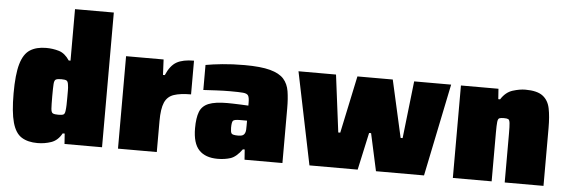

<svg xmlns="http://www.w3.org/2000/svg" viewBox="-49 -895 3116 1055"><g transform="rotate(5 1509.5 -367.5)"><path d="M184 8Q131 8 96.5 -13.5Q62 -35 46 -92Q30 -149 30 -253Q30 -357 46.5 -414.5Q63 -472 98 -494.5Q133 -517 187 -517Q224 -517 257.5 -507Q291 -497 316 -459H326V-743H540V0H333L329 -57H318Q296 -17 260 -4.5Q224 8 184 8ZM285 -157Q305 -157 313 -161Q321 -165 323 -182Q325 -197 325.5 -214Q326 -231 326 -255Q326 -278 326 -294.5Q326 -311 324 -323Q322 -344 313.5 -348.5Q305 -353 285 -353Q264 -353 255 -348.5Q246 -344 244.5 -323.5Q243 -303 243 -255Q243 -207 244.5 -186.5Q246 -166 255 -161.5Q264 -157 285 -157Z M628 0V-510H835L839 -425H849Q872 -479 906.5 -498.5Q941 -518 1002 -518V-332Q943 -332 907.5 -320Q872 -308 857 -273.5Q842 -239 842 -171V0Z M1178 8Q1110 8 1075 -29Q1040 -66 1040 -149Q1040 -206 1053 -239.5Q1066 -273 1102 -287.5Q1138 -302 1205 -302Q1216 -302 1236 -301.5Q1256 -301 1279.5 -300Q1303 -299 1321 -298V-315Q1321 -342 1314.5 -353Q1308 -364 1285.5 -366Q1263 -368 1215 -368Q1179 -368 1140 -366Q1101 -364 1067 -362V-500Q1105 -507 1159.5 -512.5Q1214 -518 1281 -518Q1371 -518 1422.5 -504Q1474 -490 1498 -463Q1522 -436 1528.5 -395.5Q1535 -355 1535 -302V0H1326L1322 -56H1312Q1280 -12 1248 -2Q1216 8 1178 8ZM1279 -129Q1296 -129 1304.5 -133.5Q1313 -138 1317 -148Q1320 -155 1320.5 -165Q1321 -175 1321 -188V-215H1281Q1251 -215 1244 -207.5Q1237 -200 1237 -168Q1237 -146 1242.5 -137.5Q1248 -129 1279 -129Z M1684 0 1579 -510H1786L1826 -194H1837L1904 -510H2099L2170 -194H2181L2217 -510H2421L2316 0H2051L2006 -206H1995L1950 0Z M2475 0V-510H2682L2686 -453H2696Q2722 -494 2760.5 -506Q2799 -518 2830 -518Q2895 -518 2926 -494.5Q2957 -471 2966 -427Q2975 -383 2975 -319V0H2761V-269Q2761 -310 2759 -327.5Q2757 -345 2750 -348.5Q2743 -352 2726 -352Q2708 -352 2700.5 -348.5Q2693 -345 2691 -327.5Q2689 -310 2689 -269V0Z"/></g></svg>

Font: Saira Black
Style: Regular
Weight: 900
Designer: Hector Gatti with collaboration of the Omnibus-Type team
Foundry: Omnibus-Type
Version: Version 1.100; ttfautohint (v1.8.3)